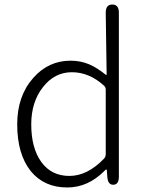

<svg xmlns="http://www.w3.org/2000/svg" viewBox="-20 -815 645 848"><path d="M277 13Q175 13 116 -59Q56 -134 56 -266Q56 -391 127 -471Q194 -547 292 -547Q337 -547 376 -530Q408 -516 447 -485Q451 -482 451 -487L447 -759Q447 -795 476 -795Q505 -795 505 -759V-35Q505 0 481 1Q457 2 454 -33L452 -61Q451 -67 449.5 -67Q448 -67 440 -59Q368 13 277 13ZM439 -114Q447 -122 447 -134V-419Q447 -430 439 -437Q374 -496 297.5 -496Q221 -496 169.5 -430Q118 -364 118 -266Q118 -161 162.5 -99.5Q207 -38 286.5 -38Q366 -38 439 -114Z"/></svg>

Font: Resource Han Rounded KR Light
Style: Regular
Weight: 300
Designer: Cyano Hao (round all glyphs); Ryoko NISHIZUKA 西塚涼子 (kana, bopomofo & ideographs); Paul D. Hunt (Latin, Greek & Cyrillic)
Foundry: Cyano Hao
Version: 0.990